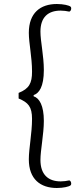

<svg xmlns="http://www.w3.org/2000/svg" viewBox="-20 -766 405 959"><path d="M264 173C297 173 325 166 332 160C338 157 337 138 326 135C313 138 297 140 283 140C220 140 182 105 182 33C182 -16 199 -96 199 -162C199 -238 177 -276 148 -285V-291C175 -300 199 -332 199 -416C199 -487 182 -560 182 -608C182 -680 220 -713 283 -713C297 -713 313 -711 326 -708C337 -711 338 -730 332 -733C325 -739 297 -746 264 -746C182 -746 124 -702 124 -602C124 -550 140 -482 140 -408C140 -351 126 -323 73 -302V-274C121 -254 140 -233 140 -172C140 -101 124 -24 124 30C124 129 182 173 264 173Z"/></svg>

Font: Arima Koshi Light
Style: Regular
Weight: 300
Designer: Joana Correia and Natanael Gama
Foundry: NDISCOVER
Version: Version 1.019;PS 001.019;hotconv 1.0.88;makeotf.lib2.5.64775